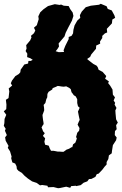

<svg xmlns="http://www.w3.org/2000/svg" viewBox="-36 -963 641 1012"><path d="M270 29 246 23 217 24 214 16 186 12 175 14 157 1 133 -7 111 -22 93 -37 79 -52 62 -62 53 -72 51 -87 44 -101 29 -107 23 -129 25 -138 17 -165 5 -184 9 -194 -6 -221 -9 -239 0 -251 -10 -274 -6 -284 -16 -300 -13 -314 -12 -336 -3 -358 -16 -376 -3 -388 -2 -411 -5 -437 9 -446 13 -481 10 -497 28 -512 21 -524 27 -538 45 -562 63 -573 71 -582 73 -596 81 -607 92 -623 112 -628 114 -642H126L147 -653L152 -665L167 -671L184 -669L202 -682L208 -684H235L251 -695L274 -688L300 -689L316 -693L328 -689L353 -686L356 -680L378 -673L395 -666L424 -655L425 -650L456 -626L473 -617L479 -609L484 -595L505 -584L524 -562L518 -548L538 -534L534 -525L545 -511L557 -491L559 -464L570 -450L563 -433L571 -421L568 -412L578 -394L572 -381L573 -365L576 -334L585 -317L576 -303L579 -282L570 -272L569 -251L579 -238L576 -224L559 -198L554 -166L553 -155L538 -144L535 -125L526 -109V-96L515 -84L503 -68L484 -48L474 -45L467 -31L446 -20L433 -19L424 -7L405 0L389 13L365 18L364 16L339 18L334 27L313 21L280 28ZM290 -163H299L309 -170L314 -174L328 -179L341 -187H345L349 -202L361 -211L365 -221L369 -233L365 -241L369 -255L371 -263L381 -274L383 -288L379 -295L373 -306L379 -321L384 -331L380 -349L378 -359L375 -375L380 -386L384 -395L375 -403L371 -420V-440L363 -455L353 -461L346 -471L341 -477L337 -493L330 -499L313 -508L300 -506L289 -507L277 -509L268 -510L258 -505L242 -499L239 -491L231 -486L220 -479L214 -468L213 -450L208 -440L203 -420L194 -410L196 -397L197 -382L194 -373L188 -357L189 -346L191 -330L193 -319L194 -309L189 -302L183 -291L187 -282L191 -271L200 -261L190 -247L202 -234L198 -216L202 -200L211 -198L221 -195L226 -181L233 -168H247L258 -166L268 -164H277ZM364 -635 335 -642 320 -655 305 -678 299 -698 308 -721 326 -757V-768L341 -774L349 -787L351 -806L357 -829L371 -854L387 -869L385 -883L395 -902L416 -925L443 -933L486 -938L495 -943L526 -930L532 -916L553 -908L567 -882L571 -869L556 -860L554 -840L527 -811L529 -792L517 -787L503 -774V-763L491 -744L492 -733L471 -723L470 -706L445 -676L439 -663L414 -646L392 -645ZM108 -680 99 -694 104 -707 102 -725 123 -750 130 -766 127 -774 143 -788 150 -802 143 -817 158 -830 168 -862 166 -877 176 -898 193 -914 217 -931 253 -941 278 -937 286 -939 300 -933 326 -931 334 -915 347 -897 351 -879 343 -854 325 -820 310 -790 304 -771 273 -734 275 -718 267 -705 241 -672 228 -666 227 -654 203 -648 200 -641 166 -637 151 -638 124 -656 107 -662Z"/></svg>

Font: Winky Rough Black
Style: Regular
Weight: 900
Designer: Simon Atzbach
Foundry: typofactur
Version: Version 1.206; ttfautohint (v1.8.4.7-5d5b)